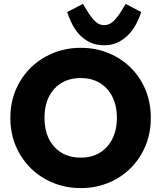

<svg xmlns="http://www.w3.org/2000/svg" viewBox="-20 -957 826 984"><path d="M33 -353Q33 -456 81.5 -538Q130 -620 212.5 -666Q295 -712 394 -712Q493 -712 575.5 -666Q658 -620 705.5 -538Q753 -456 753 -353Q753 -250 705 -167.5Q657 -85 575 -39Q493 7 394 7Q295 7 212.5 -39Q130 -85 81.5 -167.5Q33 -250 33 -353ZM579 -353Q579 -446 528.5 -501.5Q478 -557 394 -557Q309 -557 258.5 -502Q208 -447 208 -353Q208 -260 258.5 -204.5Q309 -149 394 -149Q478 -149 528.5 -205Q579 -261 579 -353ZM514 -725Q470 -725 438 -741.5Q406 -758 384 -783Q362 -808 347.5 -838Q333 -868 324 -895L405 -937L425 -904Q447 -868 467.5 -848Q488 -828 514 -828Q540 -828 561 -848Q582 -868 604 -904L624 -937L704 -895Q695 -868 680 -838Q665 -808 642 -783Q619 -758 587.5 -741.5Q556 -725 514 -725Z"/></svg>

Font: IBM-Poppins
Style: Poppins-Bold
Weight: 700
Designer: Mike Abbink, Paul van der Laan, Pieter van Rosmalen, Ben Mitchell, Mark Frömberg
Foundry: Bold Monday
Version: Version 1.1